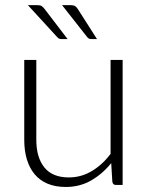

<svg xmlns="http://www.w3.org/2000/svg" viewBox="-20 -736 590 764"><path d="M76.5 0ZM124.5 -497.5V-179.5Q124.5 -109.5 156.5 -69.8Q188.5 -30 254 -30Q302.5 -30 344.5 -54.8Q386.5 -79.5 420 -123.5V-497.5H468V0H441.5Q429 0 427 -13L422.5 -87Q388 -44 342.8 -18Q297.5 8 242 8Q200.5 8 169.5 -5Q138.5 -18 118 -42.5Q97.5 -67 87 -101.5Q76.5 -136 76.5 -179.5V-497.5ZM260.5 -715.5Q272.5 -715.5 278.5 -712Q284.5 -708.5 290 -699.5L366 -580.5H345Q339 -580.5 334.5 -582.2Q330 -584 326.5 -589L227 -715.5ZM128.5 -715.5Q140.5 -715.5 146 -711.8Q151.5 -708 158 -699.5L249 -580.5H225.5Q219.5 -580.5 215.2 -582.2Q211 -584 207 -589L91 -715.5Z"/></svg>

Font: Lato Light
Style: Regular
Weight: 300
Designer: Lukasz Dziedzic
Foundry: tyPoland Lukasz Dziedzic
Version: Version 2.007; 2014-02-27